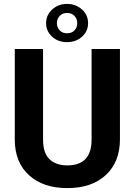

<svg xmlns="http://www.w3.org/2000/svg" viewBox="-20 -965 698 995"><path d="M56.6 0ZM601.6 -710.9V-242.7Q601.6 -126 528.6 -58.1Q455.6 9.8 329.1 9.8Q204.6 9.8 131.3 -56.2Q58.1 -122.1 56.6 -237.3V-710.9H203.1V-241.7Q203.1 -171.9 236.6 -139.9Q270 -107.9 329.1 -107.9Q452.6 -107.9 454.6 -237.8V-710.9ZM218.8 -844.7Q218.8 -886.7 250.5 -915.8Q282.2 -944.8 327.6 -944.8Q372.6 -944.8 404.5 -916.3Q436.5 -887.7 436.5 -844.7Q436.5 -803.2 405.3 -774.9Q374 -746.6 327.6 -746.6Q280.3 -746.6 249.5 -775.4Q218.8 -804.2 218.8 -844.7ZM274.9 -844.7Q274.9 -823.2 289.1 -807.9Q303.2 -792.5 327.6 -792.5Q352.1 -792.5 366.2 -807.9Q380.4 -823.2 380.4 -844.7Q380.4 -867.2 366 -882.6Q351.6 -897.9 327.6 -897.9Q303.7 -897.9 289.3 -882.6Q274.9 -867.2 274.9 -844.7Z"/></svg>

Font: Roboto
Style: Bold
Weight: 700
Designer: Google
Version: Version 2.134; 2016; ttfautohint (v1.6)